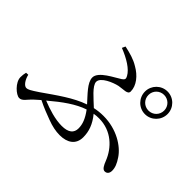

<svg xmlns="http://www.w3.org/2000/svg" viewBox="-149 -1017 1298 1298"><g transform="rotate(45 500.0 -368.5)"><path d="M821 -699C863 -699 896 -666 896 -624C896 -582 863 -549 821 -549C779 -549 746 -582 746 -624C746 -666 779 -699 821 -699ZM821 -515C881 -515 929 -564 929 -624C929 -683 881 -732 821 -732C761 -732 713 -683 713 -624C713 -564 761 -515 821 -515ZM572 -130C572 -87 544 -61 479 -61C415 -61 344 -84 284 -108C369 -180 443 -233 520 -259C558 -208 572 -169 572 -130ZM394 -722C468 -693 530 -655 553 -612C563 -594 562 -585 543 -572C503 -545 394 -497 394 -439C394 -390 453 -336 498 -285C400 -251 311 -185 213 -117C159 -81 144 -73 129 -73C108 -73 84 -106 75 -146L55 -145C51 -129 49 -114 49 -97C49 -48 112 9 143 9C173 9 186 -23 223 -56L259 -88C309 -63 354 -46 392 -32C437 -15 476 -7 514 -7C586 -7 637 -40 637 -110C637 -166 619 -217 574 -272C590 -275 606 -276 622 -276C742 -276 822 -195 857 -106C869 -75 882 -49 902 -49C925 -49 935 -67 935 -88C935 -116 925 -144 899 -182C857 -245 758 -309 632 -309C603 -309 575 -306 548 -300C503 -343 433 -399 433 -437C433 -480 518 -515 560 -524C600 -532 645 -525 645 -556C645 -612 601 -665 544 -697C502 -723 456 -735 405 -746Z"/></g></svg>

Font: Source Han Serif K
Style: Regular
Weight: 400
Designer: Ryoko NISHIZUKA 西塚涼子 (kana & ideographs); Frank Grießhammer (Latin, Greek & Cyrillic); Wenlong ZHANG 张文龙 (bopomofo); San
Foundry: Adobe Systems Incorporated
Version: Version 1.001;PS 1.001;hotconv 16.6.54;makeotf.lib2.5.65590